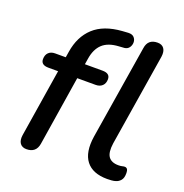

<svg xmlns="http://www.w3.org/2000/svg" viewBox="-129 -828 912 952"><g transform="rotate(20 327.0 -351.5)"><path d="M111 7Q88 7 77 -8.5Q66 -24 70 -52L127 -410H76Q36 -410 36 -441Q36 -463 48.5 -475.5Q61 -488 83 -488H139L144 -519Q157 -602 209.5 -650.5Q262 -699 358 -706L389 -708Q410 -709 420 -698Q430 -687 430 -672Q430 -657 421.5 -645Q413 -633 397 -631L368 -629Q312 -626 282.5 -598.5Q253 -571 245 -519L240 -488H333Q373 -488 373 -457Q373 -435 360 -422.5Q347 -410 325 -410H228L170 -43Q162 7 111 7ZM538 9Q461 9 426.5 -35.5Q392 -80 405 -166L485 -662Q492 -712 543 -712Q566 -712 577 -696.5Q588 -681 584 -653L506 -167Q499 -118 514.5 -96Q530 -74 567 -74Q579 -74 586.5 -76Q594 -78 600 -78Q608 -78 613 -72Q618 -66 618 -49Q618 -25 607.5 -12.5Q597 0 582 4Q574 7 561 8Q548 9 538 9Z"/></g></svg>

Font: Nunito SemiBold
Style: Italic
Weight: 600
Italic angle: -9°
Designer: Vernon Adams
Foundry: Vernon Adams
Version: Version 3.601; ttfautohint (v1.8.2.53-6de2)